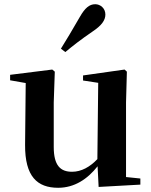

<svg xmlns="http://www.w3.org/2000/svg" viewBox="-20 -875 718 911"><path d="M269 -644 290 -628C325 -657 360 -685 420 -726C462 -754 480 -779 480 -806C480 -836 456 -855 432 -855C404 -855 383 -837 359 -795C320 -727 295 -686 269 -644ZM448 12 646 1V-28L578 -35V-389L582 -535L571 -545L374 -517V-493L446 -482L442 -120C407 -83 366 -60 322 -60C267 -60 235 -89 235 -178V-389L240 -535L228 -545L28 -520V-494L102 -481L99 -188C98 -37 157 16 256 16C333 16 395 -25 443 -86Z"/></svg>

Font: Noto Serif JP
Style: Bold
Weight: 700
Designer: Ryoko NISHIZUKA 西塚涼子 (kana & ideographs); Frank Grießhammer (Latin, Greek & Cyrillic); Wenlong ZHANG 张文龙 (bopomofo); San
Foundry: Adobe
Version: Version 2.001;hotconv 1.1.0;makeotfexe 2.6.0